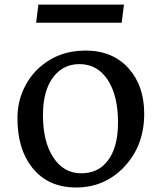

<svg xmlns="http://www.w3.org/2000/svg" viewBox="-20 -811 707 838"><path d="M56.2 -294.9Q56.2 -360.8 80.6 -416.3Q105 -471.7 146 -510.7Q230.5 -590.3 353.5 -590.3Q472.7 -590.3 542.5 -511.2Q609.4 -435.5 609.4 -314Q609.4 -175.8 522.5 -83Q437 7.3 312 7.3Q189 7.3 120.1 -80.1Q56.2 -160.6 56.2 -294.9ZM334 -54.7Q371.1 -54.7 399.7 -67.9Q428.2 -81.1 449.2 -108.4Q495.1 -166.5 495.1 -276.4Q495.1 -393.6 450.2 -462.4Q404.8 -531.2 326.7 -531.2Q257.8 -531.2 214.8 -477.5Q167.5 -418.5 167.5 -308.1Q167.5 -193.4 211.9 -125Q257.3 -54.7 334 -54.7ZM147.5 -791H521L511.2 -711.9H137.7Z"/></svg>

Font: HeadlandOne
Style: Regular
Weight: 400
Designer: Gary Lonergan
Foundry: Sorkin Type Co.
Version: Version 1.002